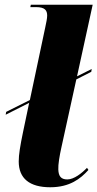

<svg xmlns="http://www.w3.org/2000/svg" viewBox="-20 -780 411 810"><path d="M192 10C274 10 320 -26 353 -63L347 -72C325 -49 292 -23 264 -23C237 -23 227 -37 226 -65C225 -86 231 -122 239 -158L302 -445L365 -477L367 -489L305 -458L371 -760H110L108 -750H132C170 -750 179 -736 179 -714C179 -703 175 -683 171 -665L106 -358L6 -308L4 -296L103 -346L77 -222C65 -164 59 -128 59 -99C59 -27 105 10 192 10Z"/></svg>

Font: Noto Serif Display ExtraBold
Style: Italic
Weight: 800
Italic angle: -12°
Designer: Monotype Design Team
Foundry: Monotype Imaging Inc.
Version: Version 2.009